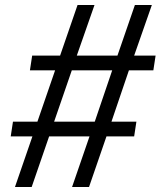

<svg xmlns="http://www.w3.org/2000/svg" viewBox="-20 -750 644 770"><path d="M40 0H107L177 -203H339L269 0H337L407 -203H518L527 -262H427L497 -468H595L604 -527H518L589 -730H521L451 -527H288L359 -730H291L221 -527H109L100 -468H201L130 -262H32L23 -203H110ZM197 -262 268 -468H430L360 -262Z"/></svg>

Font: JetBrains Mono Light
Style: Italic
Weight: 336
Italic angle: -9°
Monospace: yes
Designer: Philipp Nurullin, Konstantin Bulenkov
Foundry: JetBrains
Version: Version 2.305